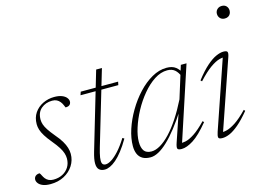

<svg xmlns="http://www.w3.org/2000/svg" viewBox="-97 -901 1512 1094"><g transform="rotate(-15 659.0 -354.0)"><path d="M32.5 -66Q37 -61 41.5 -51.2Q46 -41.5 53.5 -31.5Q61.5 -21.5 73 -16Q84.5 -10.5 100 -10.5Q131 -10.5 154.5 -22.8Q178 -35 191.5 -56.8Q205 -78.5 205 -107.5Q205 -122.5 200 -138.5Q195 -154.5 182.5 -174.5Q170 -194.5 147.5 -221.5Q125.5 -248 112.5 -269Q99.5 -290 94.2 -307.2Q89 -324.5 89 -340Q89 -379 108 -406.8Q127 -434.5 158.2 -449.5Q189.5 -464.5 225 -464.5Q252 -464.5 269.8 -457.5Q287.5 -450.5 296.5 -439.5Q305.5 -428.5 305.5 -416.5Q305.5 -409 302 -402.8Q298.5 -396.5 291.2 -393.2Q284 -390 273 -390Q270 -396 266 -406Q262 -416 254 -426Q246 -436 235 -441.5Q224 -447 208.5 -447Q170 -447 143.5 -424.5Q117 -402 117 -359.5Q117 -345.5 122 -330.5Q127 -315.5 139.2 -296.8Q151.5 -278 173.5 -251.5Q196 -225.5 208.8 -204Q221.5 -182.5 227.2 -163.8Q233 -145 233 -127Q233 -89.5 213 -58.2Q193 -27 158 -8.5Q123 10 77.5 10Q51 10 33.8 3.2Q16.5 -3.5 7.8 -14.5Q-1 -25.5 -1 -37Q-1 -45.5 3 -52Q7 -58.5 14.5 -62.2Q22 -66 32.5 -66Z M373 -435 379.5 -454.5H600L596 -435ZM402.5 -120Q397.5 -102.5 394 -88.5Q390.5 -74.5 389 -64Q387.5 -53.5 387.5 -45.5Q387.5 -30 393.5 -23.8Q399.5 -17.5 410.5 -17.5Q425 -17.5 445 -30Q465 -42.5 489.5 -69.2Q514 -96 540.5 -138.5L550.5 -132Q527.5 -92.5 506.2 -65.5Q485 -38.5 465.8 -22Q446.5 -5.5 429.5 2.2Q412.5 10 398 10Q376.5 10 364.5 -1.5Q352.5 -13 352.5 -39Q352.5 -51.5 355.5 -67.8Q358.5 -84 364.5 -104.5L497 -553.5H531Z M832.5 -33.5 891.5 -207.5H897.5Q863 -153.5 831 -112.8Q799 -72 770.2 -44.8Q741.5 -17.5 715.8 -3.8Q690 10 668 10Q639 10 621 -0.8Q603 -11.5 594.5 -31.2Q586 -51 586 -77.5Q586 -123.5 603 -175.5Q620 -227.5 649.8 -278Q679.5 -328.5 717.8 -369.5Q756 -410.5 799.2 -435Q842.5 -459.5 886 -459.5Q920.5 -459.5 940.2 -443.8Q960 -428 974 -399.5L959 -386.5Q947.5 -416 930.5 -430.2Q913.5 -444.5 886 -444.5Q848 -444.5 810.2 -420Q772.5 -395.5 739 -355.2Q705.5 -315 680 -267.8Q654.5 -220.5 639.8 -174.2Q625 -128 625 -92Q625 -57.5 638.2 -39.2Q651.5 -21 682 -21Q706.5 -21 734.8 -37.8Q763 -54.5 792.8 -86Q822.5 -117.5 852.5 -163Q882.5 -208.5 911.5 -266.5L956.5 -411L970 -454.5H1003.5L857 -9L844.5 -24Q861 -21.5 883.2 -26.2Q905.5 -31 935.8 -50.8Q966 -70.5 1006.5 -112.5L1013.5 -105Q960.5 -40.5 920.8 -15.2Q881 10 851.5 10Q830 10 826.8 1.2Q823.5 -7.5 832.5 -33.5Z M1074 -32 1216.5 -447.5 1229.5 -432Q1213.5 -435 1190.5 -428.8Q1167.5 -422.5 1136.2 -400.5Q1105 -378.5 1062.5 -332.5L1055 -339.5Q1092 -387.5 1123 -414.8Q1154 -442 1179.2 -453.2Q1204.5 -464.5 1223 -464.5Q1243 -464.5 1246.5 -456.5Q1250 -448.5 1243 -428L1098.5 -8.5L1085.5 -23.5Q1101 -20.5 1123.8 -25.8Q1146.5 -31 1177.8 -51.2Q1209 -71.5 1250 -114L1256.5 -106.5Q1219 -61 1189 -35.8Q1159 -10.5 1135.2 -0.2Q1111.5 10 1092 10Q1070 10 1068.2 0Q1066.5 -10 1074 -32ZM1243.5 -682Q1243.5 -692 1248.2 -700.2Q1253 -708.5 1261.5 -713.5Q1270 -718.5 1281 -718.5Q1299 -718.5 1308.8 -707.8Q1318.5 -697 1318.5 -682Q1318.5 -671.5 1314.2 -663Q1310 -654.5 1301.5 -649.5Q1293 -644.5 1281 -644.5Q1264 -644.5 1253.8 -655.2Q1243.5 -666 1243.5 -682Z"/></g></svg>

Font: Newsreader 36pt ExtraLight
Style: Italic
Weight: 250
Italic angle: -17°
Designer: Hugues Gentile
Foundry: Production Type
Version: Version 1.003